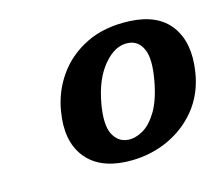

<svg xmlns="http://www.w3.org/2000/svg" viewBox="-70 -805 696 601"><g transform="rotate(-15 278.0 -504.5)"><path d="M393.5 -716Q484.5 -712 525.2 -656.8Q566 -601.5 552 -510Q541.5 -440 500.5 -390.2Q459.5 -340.5 398.8 -315.2Q338 -290 268.5 -293.5Q181.5 -298 140 -352.5Q98.5 -407 114 -499Q124 -560.5 159.5 -611Q195 -661.5 254 -690.5Q313 -719.5 393.5 -716ZM293.5 -358.5Q317 -356.5 342.2 -370.8Q367.5 -385 388.8 -420.2Q410 -455.5 421 -516Q433.5 -584.5 419 -616.5Q404.5 -648.5 372.5 -651Q330.5 -654.5 293 -610.2Q255.5 -566 242 -488.5Q230.5 -423 246.2 -392Q262 -361 293.5 -358.5Z"/></g></svg>

Font: Fraunces 9pt S100 SemiBold
Style: Italic
Weight: 600
Italic angle: -16°
Version: Version 1.000; ttfautohint (v1.8.3)